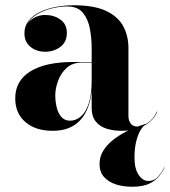

<svg xmlns="http://www.w3.org/2000/svg" viewBox="-20 -488 647 731"><path d="M443.5 10Q411.5 10 385.5 1.8Q359.5 -6.5 344.2 -25.8Q329 -45 329 -77.5V-304.5Q329 -340.5 322.5 -377.2Q316 -414 296 -438.8Q276 -463.5 236 -463.5Q211.5 -463.5 183.8 -457.5Q156 -451.5 131.2 -439Q106.5 -426.5 90.8 -407.2Q75 -388 75 -361H74Q74 -392.5 97.8 -411.8Q121.5 -431 152.5 -431Q185.5 -431 210 -413.5Q234.5 -396 234.5 -363Q234.5 -327.5 209.5 -309.2Q184.5 -291 152.5 -291Q118.5 -291 95.8 -309.8Q73 -328.5 73 -361Q73 -389 89.2 -409.2Q105.5 -429.5 132.8 -442.5Q160 -455.5 193.5 -461.8Q227 -468 261 -468Q337.5 -468 383.2 -446.8Q429 -425.5 449 -388.5Q469 -351.5 469 -304.5V-46Q469 -29.5 477.5 -17.8Q486 -6 505.5 -6Q520 -6 541.8 -19.8Q563.5 -33.5 577.5 -63.5L579 -63Q564 -28 527.8 -9Q491.5 10 443.5 10ZM180.5 10Q115.5 10 76.8 -23.2Q38 -56.5 38 -113.5Q38 -180.5 95.5 -216.2Q153 -252 259.5 -252H375.5V-250H294Q256 -250 233.5 -229.2Q211 -208.5 200.8 -179.5Q190.5 -150.5 190.5 -125.5Q190.5 -102 195.8 -79.8Q201 -57.5 213.5 -43Q226 -28.5 247 -28.5Q269.5 -28.5 288.2 -44.8Q307 -61 318 -94.8Q329 -128.5 329 -180.5H331Q331 -121 314.5 -78.2Q298 -35.5 264.8 -12.8Q231.5 10 180.5 10ZM482 223Q449 223 421.2 214Q393.5 205 376.2 186Q359 167 359 137Q359 107 375.2 82.5Q391.5 58 417.8 39Q444 20 474.2 6.2Q504.5 -7.5 533 -16L534.5 -14Q524 -8 514.2 9Q504.5 26 498.2 52Q492 78 492 112Q492 154.5 507.8 177.8Q523.5 201 545 201Q567 201 580.2 186.2Q593.5 171.5 606 149L607 150Q599.5 164 587 181Q574.5 198 549.8 210.5Q525 223 482 223Z"/></svg>

Font: Bodoni Moda 96pt
Style: Bold
Weight: 700
Version: Version 2.005